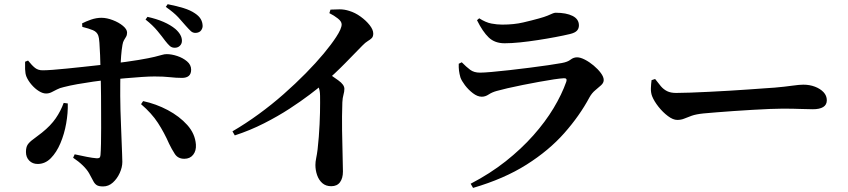

<svg xmlns="http://www.w3.org/2000/svg" viewBox="-20 -837 4040 915"><path d="M767.6 -642.1Q753 -662.1 730.4 -689.5Q707.8 -717 673.6 -743.8L682.8 -756.7Q725.6 -747.3 759.4 -732.6Q793.2 -717.8 815.8 -698.9Q847 -671.5 847 -642.8Q847 -628.4 837.3 -618.9Q827.7 -609.4 812.8 -609.4Q798.9 -609.4 789.5 -617.7Q780.2 -626 767.6 -642.1ZM865.2 -714.2Q850.9 -731.3 829.8 -754.3Q808.7 -777.2 770.1 -804.1L779 -817Q822.3 -808.5 855 -798.4Q887.7 -788.2 909.4 -773.2Q927.9 -760.9 936.4 -746.6Q944.9 -732.3 945.6 -715.1Q946.4 -703.7 938.7 -692.7Q931 -681.7 914 -680.3Q899.3 -679.5 889.7 -688.5Q880.1 -697.4 865.2 -714.2ZM335.9 -101.6Q367.4 -94.8 394.5 -89.4Q421.6 -84.1 440.6 -82.7Q448.8 -82.2 453.4 -84.9Q457.9 -87.6 458.9 -97.6Q460.6 -117.5 461.3 -151.7Q461.9 -185.9 462 -226.9Q462.2 -267.9 461.8 -308.2Q461.5 -348.6 461.5 -380.6Q461.5 -402.3 460.7 -434.6Q460 -466.9 459.1 -503.6Q458.3 -540.4 457 -574.3Q455.8 -608.2 453.8 -633.2Q451.9 -658.2 448.7 -666.4Q442.6 -684.8 423.1 -693Q403.7 -701.2 372.3 -708.9L371.3 -725.6Q389.1 -734.9 414 -743.6Q439 -752.2 463.7 -752.2Q489.3 -752 517.6 -741.1Q546 -730.3 565.8 -713.9Q585.6 -697.5 585.6 -681.7Q585.6 -670.1 580.8 -661.9Q576 -653.8 571 -645.6Q566 -637.4 563.6 -623.1Q559.7 -601 557.3 -570.9Q555 -540.7 554.1 -506.9Q553.3 -473.1 553.1 -440.1Q553 -407 553 -380Q553 -349.4 554.1 -311.9Q555.2 -274.4 556.8 -236.3Q558.4 -198.2 559.6 -163.5Q560.8 -128.9 561.9 -103.3Q563 -77.7 563 -65.6Q563 -40 550.7 -12.8Q538.4 14.4 518 32.9Q497.5 51.5 471.1 51.5Q449.9 51.5 440.2 44.7Q430.4 38 423.7 24.3Q417 10.5 404.6 -11.2Q394.7 -28.8 374.6 -48.5Q354.5 -68.1 328.5 -85.2ZM99.6 -542.8 113.7 -548.4Q132.3 -525 147.2 -513.3Q162.1 -501.7 184.1 -502Q200.6 -502 231.1 -504.2Q261.5 -506.5 299.1 -510.3Q336.7 -514 375 -518.2Q413.4 -522.3 445.4 -525.9Q477.5 -529.6 497 -531.6Q589 -542.6 640.4 -551.3Q691.8 -560 716.9 -566.2Q742.1 -572.3 752.9 -575.7Q763.8 -579 774.7 -579Q797.6 -579 824.6 -570.1Q851.5 -561.2 871.2 -544.7Q890.9 -528.1 890.9 -505.1Q890.9 -485.2 879.9 -475.5Q868.8 -465.8 847.2 -465.8Q818.7 -465.8 789.5 -469.2Q760.4 -472.6 716.3 -472.6Q691.9 -472.6 655.8 -470.2Q619.8 -467.8 579.1 -464.2Q538.4 -460.7 497.8 -456.7Q462.9 -453.4 424 -447.9Q385.2 -442.4 348.8 -435.9Q312.4 -429.4 283.9 -422Q265.1 -418 251.3 -410.6Q237.5 -403.3 225.4 -397.4Q213.3 -391.4 199.4 -391.4Q183.8 -391.4 165.3 -402.9Q146.8 -414.4 130.7 -433Q114.5 -451.6 105.8 -472.1Q100.3 -486 99.6 -507.4Q98.9 -528.8 99.6 -542.8ZM786 -151.8Q762.9 -204.6 732.8 -251.1Q702.6 -297.6 652.2 -340.6L662.1 -355.2Q723.7 -342 779.5 -312.4Q835.3 -282.7 872.5 -241.3Q909.7 -199.9 913.6 -148.3Q915.7 -118.6 900.5 -99.4Q885.4 -80.3 858.3 -80.3Q828.1 -80.3 813.1 -103.4Q798.1 -126.6 786 -151.8ZM283.5 -346.6 303 -344Q304.3 -299.2 295.4 -248.8Q286.6 -198.5 268 -154.6Q249.5 -110.8 222.3 -83.2Q195.1 -55.6 159.6 -55.6Q135 -55.6 119.3 -71.6Q103.7 -87.7 103.7 -112.7Q103.7 -135.6 112.1 -148Q120.6 -160.5 137.6 -172.7Q154.6 -184.9 179.8 -204.8Q222 -238.6 245.7 -273.3Q269.5 -308 283.5 -346.6Z M1549.6 -774.4 1555 -791.2Q1575.8 -792.4 1598.8 -792.5Q1621.8 -792.5 1644.3 -785.1Q1672 -776.9 1698.2 -758Q1724.4 -739.2 1741.6 -717.3Q1758.8 -695.3 1758.8 -677Q1758.8 -662.7 1751.6 -655.4Q1744.4 -648.2 1732.7 -641.3Q1721.1 -634.4 1707.1 -619.9Q1674.4 -586.2 1626.2 -537.1Q1578.1 -487.9 1518.4 -436.1Q1497 -417.1 1456.1 -386.2Q1415.3 -355.2 1360 -319.1Q1304.7 -283 1238.1 -249.2Q1171.6 -215.4 1098.9 -191.7L1087.8 -211.1Q1151.3 -248.1 1213.3 -293.4Q1275.4 -338.6 1331.9 -388.5Q1388.5 -438.4 1437 -487.7Q1485.5 -537 1522.5 -581.4Q1559.4 -625.8 1581.9 -660.4Q1608.2 -700.3 1608.2 -720.8Q1608.2 -734.7 1590.3 -748.8Q1572.5 -763 1549.6 -774.4ZM1477.2 -459 1526.5 -500.2Q1563.8 -474.5 1592.5 -453.9Q1621.2 -433.4 1621.2 -413.6Q1621.2 -400.5 1616.9 -385.6Q1612.5 -370.8 1611.5 -349.4Q1609.2 -282.4 1610.2 -216Q1611.1 -149.5 1612.7 -97.6Q1614.3 -45.7 1614.3 -19.5Q1614.3 12.3 1600.3 31.4Q1586.4 50.4 1558.6 50.4Q1532.7 50.4 1516 35.7Q1499.4 21 1491.2 -2.5Q1483.1 -26.1 1483.1 -50.8Q1483.1 -65.5 1486.8 -83.4Q1490.6 -101.4 1493.6 -125.6Q1497.1 -155 1499.3 -185.5Q1501.5 -216 1503 -245.1Q1504.5 -274.2 1505 -300.2Q1505.5 -326.2 1505.5 -347.3Q1505.5 -368.3 1505.3 -381.3Q1505 -405.6 1498 -422.5Q1491.1 -439.3 1477.2 -459Z M2166.2 -533.2 2180.6 -540.2Q2202.7 -517.7 2220.8 -504.3Q2238.9 -490.8 2267.4 -490.8Q2285.1 -490.8 2323 -494.1Q2360.9 -497.4 2408.5 -502.8Q2456 -508.2 2504.2 -514.3Q2552.4 -520.4 2593.3 -526.4Q2634.1 -532.4 2657 -536.6Q2684.8 -541.5 2699 -552.7Q2713.2 -563.8 2730.1 -563.8Q2745.9 -563.8 2767.3 -552.8Q2788.7 -541.8 2809.1 -524.7Q2829.5 -507.7 2843.3 -489.1Q2857.1 -470.6 2857.1 -455.6Q2857.1 -442.5 2844.9 -431.1Q2832.6 -419.7 2816.6 -406.7Q2800.6 -393.6 2789.1 -372.9Q2742.4 -285.5 2669.2 -202.7Q2596 -119.8 2489.1 -52.3Q2382.2 15.3 2234.4 58.5L2223 38.6Q2315.4 -9.4 2390 -68.4Q2464.6 -127.5 2521.8 -192Q2579 -256.5 2618.2 -321.7Q2657.4 -387 2678.7 -447.5Q2684.5 -465 2667.4 -464.2Q2651.1 -463.4 2619.7 -458.8Q2588.4 -454.1 2549.5 -447Q2510.7 -439.9 2471.5 -432.1Q2432.4 -424.3 2399 -416.6Q2365.7 -408.9 2346.9 -403.5Q2324.6 -397.3 2308.7 -386.7Q2292.8 -376.1 2276 -376.1Q2255.6 -376.1 2233.8 -392.7Q2212 -409.4 2195.7 -431Q2179.5 -452.6 2174.2 -468Q2169.2 -485.6 2167.4 -500.6Q2165.6 -515.5 2166.2 -533.2ZM2696.1 -674.8Q2666.2 -667.6 2626.5 -660.2Q2586.8 -652.7 2543.1 -646Q2499.4 -639.2 2458.4 -635Q2417.5 -630.8 2385 -630.8Q2337.8 -630.8 2309 -658.5Q2280.2 -686.2 2253.2 -740.7L2263.7 -749.8Q2294.6 -730 2321.7 -724.8Q2348.9 -719.7 2373.6 -719.7Q2429.8 -719.7 2473.7 -730.1Q2517.6 -740.4 2548.9 -749.2Q2574.3 -756.2 2589.1 -762.3Q2603.9 -768.4 2612.6 -772.4Q2621.3 -776.3 2628.2 -776.3Q2678.7 -776.3 2708.8 -761.1Q2738.9 -745.9 2738.9 -715.9Q2738.9 -701 2729.5 -690.8Q2720.1 -680.5 2696.1 -674.8Z M3102 -460.6Q3116.8 -440.9 3129.6 -425.9Q3142.4 -410.9 3159.3 -402.5Q3176.2 -394.1 3202.2 -394.1Q3229 -394.1 3269.7 -395.6Q3310.3 -397.1 3357.9 -399.4Q3405.5 -401.6 3454.2 -404.6Q3502.9 -407.6 3546.8 -410.6Q3590.6 -413.6 3623.5 -416.1Q3656.5 -418.6 3671.6 -419.4Q3721.6 -423.8 3755.7 -428.7Q3789.9 -433.5 3808.2 -433.5Q3838.5 -433.5 3863.9 -423.8Q3889.3 -414.1 3904.8 -397.6Q3920.3 -381.1 3920.3 -359.1Q3920.3 -337.5 3903 -326.9Q3885.7 -316.4 3853.9 -316.4Q3824.6 -316.4 3793.1 -317.8Q3761.7 -319.2 3708.5 -319.2Q3685.7 -319.2 3648.3 -317.7Q3610.9 -316.2 3565.7 -313.5Q3520.6 -310.9 3476 -307.8Q3431.5 -304.6 3393.3 -301.6Q3355.1 -298.6 3332.4 -296.4Q3296.4 -292.6 3276.1 -285.3Q3255.7 -278.1 3241 -271.8Q3226.2 -265.5 3207.4 -265.5Q3187.6 -265.5 3163.3 -283.7Q3138.9 -301.9 3118.1 -328.2Q3097.3 -354.6 3087.6 -378.8Q3081.2 -396.2 3081.9 -416.6Q3082.7 -436.9 3085.1 -455Z"/></svg>

Font: Noto Serif HK
Style: Regular
Weight: 200
Designer: Ryoko NISHIZUKA 西塚涼子 (kana & ideographs); Frank Grießhammer (Latin, Greek & Cyrillic); Wenlong ZHANG 张文龙 (bopomofo); San
Foundry: Adobe
Version: Version 2.001;hotconv 1.1.0;makeotfexe 2.6.0